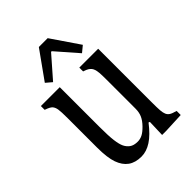

<svg xmlns="http://www.w3.org/2000/svg" viewBox="-224 -883 1000 1000"><g transform="rotate(-45 276.0 -383.0)"><path d="M36 -549H175V-257Q175 -190 179.5 -155.5Q184 -121 192.5 -103Q201 -85 217 -73Q233 -61 262 -61Q280 -61 297 -69.5Q314 -78 335 -99.5Q356 -121 365.5 -142Q375 -163 375 -191V-406Q375 -439 373.5 -455.5Q372 -472 368.5 -482Q365 -492 360 -498Q355 -504 346.5 -509.5Q338 -515 319 -521V-549H458V-157Q458 -114 459.5 -94.5Q461 -75 466 -63.5Q471 -52 481.5 -45Q492 -38 518 -31V-1L406 4H376L379 -89L372 -92Q332 -40 295 -16Q258 8 221 8Q176 8 147.5 -12.5Q119 -33 104.5 -74Q90 -115 90 -190V-406Q90 -454 87 -472Q84 -490 75 -500.5Q66 -511 36 -521ZM311 -774 416 -620 382 -592 278 -711H273L169 -592L136 -620L246 -774Z"/></g></svg>

Font: Myanglish
Style: Regular
Weight: 400
Designer: KyawKyaw ( MaYenGone)
Foundry: TattooFont3D
Version: Version 1.003 December 13, 2014